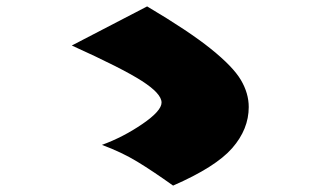

<svg xmlns="http://www.w3.org/2000/svg" viewBox="-20 -680 1040 599"><path d="M756 -346Q756 -389 731.5 -430.5Q707 -472 638 -527.5Q569 -583 439 -660L204 -538Q361 -467 422.5 -427.5Q484 -388 484 -360Q484 -334 424 -293Q364 -252 298 -228Q360 -205 408.5 -175.5Q457 -146 520 -101Q653 -159 704.5 -218Q756 -277 756 -346Z"/></svg>

Font: Mantou Sans
Style: Regular
Weight: 400
Designer: Mant0u / artakana
Foundry: Mant0u / artakana
Version: Version 1.001;October 22, 2023;FontCreator 14.0.0.2901 64-bi